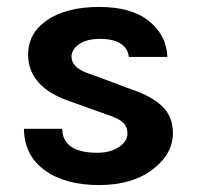

<svg xmlns="http://www.w3.org/2000/svg" viewBox="-20 -519 567 553"><path d="M49 -148H159Q161 -79 260 -79Q298 -79 322.5 -95.5Q347 -112 347 -134Q347 -156 332 -168Q317 -180 285 -190L179 -228Q61 -269 61 -362Q61 -424 116.5 -461.5Q172 -499 265.5 -499Q359 -499 409.5 -458Q460 -417 462 -355H351Q349 -379 328 -393Q307 -407 268 -407Q229 -407 207.5 -391.5Q186 -376 186 -356Q186 -321 245 -304L360 -261Q417 -242 447.5 -212.5Q478 -183 478 -136Q478 -76 421 -32Q362 14 265 14Q168 14 109 -28.5Q50 -71 49 -148Z"/></svg>

Font: Karmilla
Style: Bold
Weight: 700
Designer: Jonathan Pinhorn
Version: Version 1.000